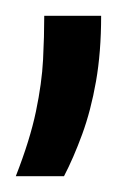

<svg xmlns="http://www.w3.org/2000/svg" viewBox="-22 -87 172 243"><path d="M-2 136Q16 90 23.5 54Q31 18 32.5 -11.5Q34 -41 34 -67H106Q106 -21 99.5 16Q93 53 82 83Q71 113 59 136Z"/></svg>

Font: Bricolage Grotesque 36pt Light
Style: Regular
Weight: 300
Designer: Mathieu Triay
Foundry: Atelier Triay
Version: Version 1.001;gftools[0.9.33.dev8+g029e19f]